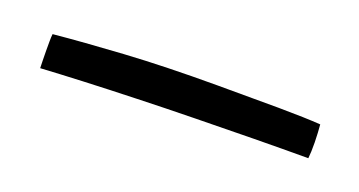

<svg xmlns="http://www.w3.org/2000/svg" viewBox="-23 -472 481 257"><g transform="rotate(20 218.0 -344.0)"><path d="M407.5 -372Q408.5 -361 408.8 -347Q409 -333 408 -324Q372 -324 330.8 -323.5Q289.5 -323 247.2 -322.2Q205 -321.5 164.5 -320.2Q124 -319 89.2 -317.5Q54.5 -316 29.5 -314.5Q29.5 -319 29.2 -325.5Q29 -332 29 -338.8Q29 -345.5 29 -352Q29 -358.5 29.5 -363Q71 -367 128.5 -370.5Q186 -374 260 -374Q309 -374 347.8 -373.8Q386.5 -373.5 407.5 -372Z"/></g></svg>

Font: Grandstander Thin ExtraLight
Style: Regular
Weight: 250
Version: Version 1.200